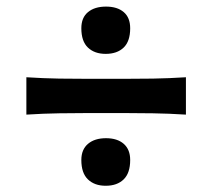

<svg xmlns="http://www.w3.org/2000/svg" viewBox="-20 -624 659 597"><path d="M308.6 -456.5Q273.9 -456.5 253.4 -476.1Q232.9 -495.6 232.9 -536.1Q232.9 -569.3 253.7 -586.4Q274.4 -603.5 309.6 -603.5Q344.7 -603.5 364.7 -586.4Q384.8 -569.3 384.8 -536.1Q384.8 -495.6 364.5 -476.1Q344.2 -456.5 308.6 -456.5ZM62 -267.6V-383.8Q114.7 -380.4 164.3 -379.6Q213.9 -378.9 257.3 -378.9H362.8Q406.2 -378.9 455.6 -379.6Q504.9 -380.4 558.1 -383.8V-267.6Q504.9 -271 455.6 -271.7Q406.2 -272.5 362.8 -272.5H257.3Q213.9 -272.5 164.3 -271.7Q114.7 -271 62 -267.6ZM308.6 -46.4Q273.9 -46.4 253.4 -66.2Q232.9 -85.9 232.9 -126.5Q232.9 -159.2 253.7 -176.8Q274.4 -194.3 309.6 -194.3Q344.7 -194.3 364.7 -176.8Q384.8 -159.2 384.8 -126.5Q384.8 -85.9 364.5 -66.2Q344.2 -46.4 308.6 -46.4Z"/></svg>

Font: Pinar-DS1-FD SemiBold
Style: Regular
Weight: 600
Designer: Amin Abedi
Version: Version 3.000